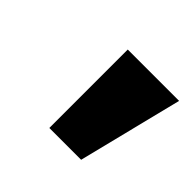

<svg xmlns="http://www.w3.org/2000/svg" viewBox="-75 -791 431 431"><g transform="rotate(45 140.0 -575.5)"><path d="M117 -700H280L218 -451H117Z"/></g></svg>

Font: Haskoy ExtraBold
Style: Italic
Weight: 800
Designer: Ertekin Erdin
Foundry: Ertekin Erdin
Version: Version 2.000; ttfautohint (v1.8.4.7-5d5b)